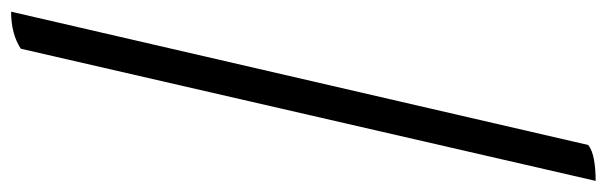

<svg xmlns="http://www.w3.org/2000/svg" viewBox="-402 -416 1066 337"><g transform="rotate(-90 130.5 -247.0)"><path d="M-18 266 214 -743Q240 -760 279 -760L45 253Q36 260 19.5 263Q3 266 -18 266Z"/></g></svg>

Font: Lusitana
Style: Italic
Weight: 400
Italic angle: -12°
Designer: Ana Paula Megda
Foundry: Ana Paula Megda
Version: Version 1.000; ttfautohint (v1.1) -l 8 -r 50 -G 200 -x 14 -D